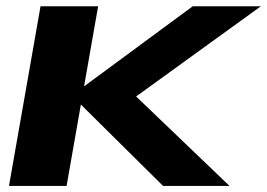

<svg xmlns="http://www.w3.org/2000/svg" viewBox="-20 -610 876 630"><path d="M9.5 0H198.5L302 -589.5H113ZM205.5 -289.5 424 -291.5 836 -589.5H612.5ZM515 0H733L424 -296L212.5 -299.5Z"/></svg>

Font: Anybody Expanded
Style: Bold Italic
Weight: 700
Width: 7
Italic angle: -10°
Version: Version 1.113;gftools[0.9.25]